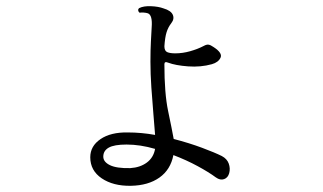

<svg xmlns="http://www.w3.org/2000/svg" viewBox="-20 -577 1040 619"><path d="M402 22Q345 23 308 -2Q271 -27 271 -70Q271 -106 304 -128.5Q337 -151 392 -150Q414 -150 436 -148Q458 -146 480 -142Q478 -170 474.5 -210Q471 -250 468 -294.5Q465 -339 465 -378Q465 -416 466.5 -443Q468 -470 469 -489Q472 -528 457 -534Q451 -536 443 -536.5Q435 -537 430 -536Q426 -539 425.5 -543.5Q425 -548 429 -551Q443 -558 467 -557Q491 -556 507 -550Q531 -543 537 -529.5Q543 -516 532 -502Q522 -489 517 -473Q512 -457 510 -428Q510 -413 519 -409Q528 -405 545 -405Q569 -405 593.5 -412Q618 -419 637 -429Q646 -434 652.5 -433Q659 -432 669 -425Q698 -406 691 -391Q684 -376 663 -370Q627 -360 586.5 -363Q546 -366 522 -375Q510 -380 510 -370Q510 -276 522 -219Q534 -162 540 -129Q590 -116 631.5 -100.5Q673 -85 695 -74Q712 -65 717.5 -49.5Q723 -34 719 -19Q715 -4 702.5 0.5Q690 5 676 -5Q653 -22 617 -41.5Q581 -61 539 -77Q530 -30 494 -4.5Q458 21 402 22ZM400 -35Q432 -37 453.5 -53Q475 -69 480 -97Q432 -111 388 -111Q348 -111 330.5 -101Q313 -91 313 -72Q313 -55 334.5 -44.5Q356 -34 400 -35Z"/></svg>

Font: Zen Old Mincho Medium
Style: Regular
Weight: 500
Designer: Yoshimichi Ohira
Foundry: Positype
Version: Version 1.500